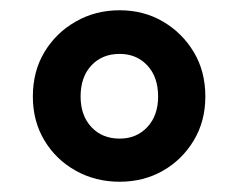

<svg xmlns="http://www.w3.org/2000/svg" viewBox="-20 -805 463 374"><path d="M213 -451Q166 -451 127.5 -472.5Q89 -494 66.5 -531.5Q44 -569 44 -617Q44 -666 66.5 -703.5Q89 -741 127.5 -763Q166 -785 213 -785Q260 -785 297.5 -763Q335 -741 357.5 -703.5Q380 -666 380 -617Q380 -569 357.5 -531.5Q335 -494 297.5 -472.5Q260 -451 213 -451ZM213 -535Q246 -535 267 -557.5Q288 -580 288 -617Q288 -655 267 -677.5Q246 -700 213 -700Q179 -700 158 -677.5Q137 -655 137 -617Q137 -580 158 -557.5Q179 -535 213 -535Z"/></svg>

Font: Source Han Sans CN Heavy
Style: Regular
Weight: 900
Designer: Ryoko NISHIZUKA 西塚涼子 (kana, bopomofo & ideographs); Paul D. Hunt (Latin, Greek & Cyrillic); Sandoll Communications 산돌커뮤니
Foundry: Adobe
Version: Version 2.000;hotconv 1.0.107;makeotfexe 2.5.65593